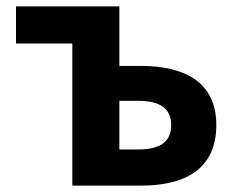

<svg xmlns="http://www.w3.org/2000/svg" viewBox="-20 -580 738 600"><path d="M206 0H421C556 0 656 -50 656 -189C656 -324 556 -374 421 -374H353V-560H30V-444H206ZM353 -113V-265H412C481 -265 515 -240 515 -190C515 -137 481 -113 412 -113Z"/></svg>

Font: Noto Sans CJK TC
Style: Bold
Weight: 700
Designer: Ryoko NISHIZUKA 西塚涼子 (kana, bopomofo & ideographs); Paul D. Hunt (Latin, Greek & Cyrillic); Sandoll Communications 산돌커뮤니
Foundry: Adobe
Version: Version 2.004;hotconv 1.0.118;makeotfexe 2.5.65603